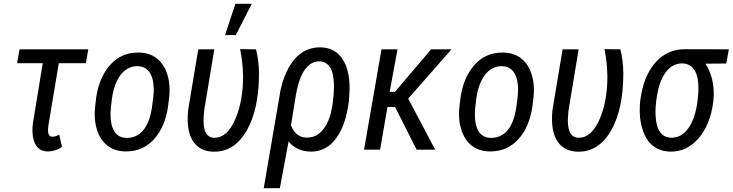

<svg xmlns="http://www.w3.org/2000/svg" viewBox="-20 -788 3858 1011"><path d="M432.1 -455.1H289.6L235.4 -130.9L233.4 -113.3Q232.9 -107.4 232.9 -102.5Q232.9 -67.9 256.3 -67.9Q271 -67.9 292 -79.1L306.2 -14.2Q272 9.3 233.9 9.3Q232.4 9.3 231 9.3Q193.8 8.8 173.6 -17.1Q153.3 -43 151.4 -87.9Q150.9 -95.2 150.9 -102.1Q150.9 -119.6 152.8 -136.2L205.1 -455.1H69.8L83 -528.3H444.8Z M568.8 -263.7 563.5 -217.8 562 -192.9Q562 -189 562 -185.1Q562 -128.9 581.1 -97.7Q601.6 -64 643.1 -62Q646 -62 648.4 -62Q698.7 -62 731.9 -99.6Q767.6 -139.6 779.8 -220.7L787.1 -274.9L789.6 -308.1Q789.6 -312 789.6 -315.4Q789.6 -372.1 769.5 -403.8Q748.5 -437.5 707.5 -439.5Q705.1 -439.5 702.6 -439.5Q651.4 -439.5 616.2 -395Q579.6 -347.7 568.8 -263.7ZM481 -227.1 486.3 -273.4Q502 -381.3 561 -447.3Q618.7 -511.2 706.5 -511.2Q709.5 -511.2 712.9 -511.2Q770.5 -509.8 808.1 -478.5Q845.7 -447.8 861.8 -393.6Q873 -356.4 873 -314Q873 -294.4 870.6 -273.9L864.7 -226.6Q849.1 -119.1 790.5 -54.2Q731.9 9.3 644 9.3Q641.1 9.3 638.2 9.3Q581.1 7.8 543.5 -22.9Q505.9 -53.7 489.7 -107.9Q478.5 -145 478.5 -187Q478.5 -206.5 481 -227.1Z M1108.4 -528.3 1055.2 -206.5Q1051.8 -170.9 1051.8 -151.9Q1051.8 -107.4 1065.9 -85.4Q1080.1 -63.5 1105 -62.5Q1106.9 -62.5 1108.9 -62.5Q1176.8 -62.5 1219.2 -161.1Q1259.8 -255.4 1259.8 -383.3Q1259.8 -393.6 1259.3 -403.8Q1257.3 -467.3 1244.1 -529.3L1328.1 -528.3Q1342.8 -469.7 1343.8 -403.3Q1343.8 -211.9 1278.3 -99.1Q1214.4 10.7 1107.9 10.7Q1105 10.7 1102.5 10.7Q1038.1 8.8 1003.4 -34.9Q968.8 -78.6 968.3 -157.7Q968.3 -161.6 968.3 -165Q968.3 -187 970.7 -209L1023.9 -528.3ZM1219.7 -768.1H1305.7L1221.7 -603.5H1165Z M1512.2 -128.4Q1536.1 -65.4 1592.3 -63.5Q1594.7 -63.5 1597.7 -63.5Q1649.4 -63.5 1684.1 -109.4Q1720.7 -158.2 1731.9 -245.1L1732.9 -255.4Q1738.8 -300.3 1738.8 -335.9Q1737.3 -404.3 1717.5 -434.1Q1697.8 -463.9 1662.1 -464.8Q1661.1 -464.8 1660.2 -464.8Q1616.7 -464.8 1585.4 -421.4Q1554.2 -377 1539.1 -293.5ZM1451.7 -281.7Q1461.4 -354 1492.4 -416.7Q1523.4 -479.5 1568.4 -509.8Q1611.3 -538.6 1663.6 -538.6Q1666 -538.6 1668.5 -538.6Q1743.2 -537.1 1782.7 -478.5Q1820.8 -422.4 1820.8 -322.8Q1820.8 -318.8 1820.8 -315.4L1817.4 -255.4Q1804.7 -161.1 1775.6 -102.5Q1746.6 -43.9 1705.6 -16.1Q1666.5 10.3 1618.7 10.3Q1616.2 10.3 1613.8 10.3Q1541.5 8.3 1499.5 -43L1453.6 203.1H1368.7Z M2060.5 -224.6 2020.5 -225.1 1981.4 0H1897L1988.8 -528.3H2073.2L2031.7 -304.2H2059.6L2250 -528.3H2357.4L2129.4 -268.6L2271.5 0H2173.8Z M2487.3 -263.7 2481.9 -217.8 2480.5 -192.9Q2480.5 -189 2480.5 -185.1Q2480.5 -128.9 2499.5 -97.7Q2520 -64 2561.5 -62Q2564.5 -62 2566.9 -62Q2617.2 -62 2650.4 -99.6Q2686 -139.6 2698.2 -220.7L2705.6 -274.9L2708 -308.1Q2708 -312 2708 -315.4Q2708 -372.1 2688 -403.8Q2667 -437.5 2626 -439.5Q2623.5 -439.5 2621.1 -439.5Q2569.8 -439.5 2534.7 -395Q2498 -347.7 2487.3 -263.7ZM2399.4 -227.1 2404.8 -273.4Q2420.4 -381.3 2479.5 -447.3Q2537.1 -511.2 2625 -511.2Q2627.9 -511.2 2631.3 -511.2Q2689 -509.8 2726.6 -478.5Q2764.2 -447.8 2780.3 -393.6Q2791.5 -356.4 2791.5 -314Q2791.5 -294.4 2789.1 -273.9L2783.2 -226.6Q2767.6 -119.1 2709 -54.2Q2650.4 9.3 2562.5 9.3Q2559.6 9.3 2556.6 9.3Q2499.5 7.8 2461.9 -22.9Q2424.3 -53.7 2408.2 -107.9Q2397 -145 2397 -187Q2397 -206.5 2399.4 -227.1Z M3026.9 -528.3 2973.6 -206.5Q2970.2 -170.9 2970.2 -151.9Q2970.2 -107.4 2984.4 -85.4Q2998.5 -63.5 3023.4 -62.5Q3025.4 -62.5 3027.3 -62.5Q3095.2 -62.5 3137.7 -161.1Q3178.2 -255.4 3178.2 -383.3Q3178.2 -393.6 3177.7 -403.8Q3175.8 -467.3 3162.6 -529.3L3246.6 -528.3Q3261.2 -469.7 3262.2 -403.3Q3262.2 -211.9 3196.8 -99.1Q3132.8 10.7 3026.4 10.7Q3023.4 10.7 3021 10.7Q2956.5 8.8 2921.9 -34.9Q2887.2 -78.6 2886.7 -157.7Q2886.7 -161.6 2886.7 -165Q2886.7 -187 2889.2 -209L2942.4 -528.3Z M3432.1 -178.7Q3437.5 -66.4 3512.2 -63Q3514.6 -63 3517.1 -63Q3569.3 -63 3604.5 -112.8Q3641.6 -165 3653.3 -259.3L3654.3 -270L3657.2 -305.2Q3657.7 -314.9 3657.7 -324.7Q3657.7 -381.8 3639.6 -414.1Q3618.7 -452.1 3575.2 -454.1Q3572.8 -454.1 3570.8 -454.1Q3526.9 -454.1 3494.1 -418Q3460 -379.9 3444.3 -309.1Q3431.6 -249.5 3431.6 -198.2Q3431.6 -188.5 3432.1 -178.7ZM3804.2 -453.6 3694.8 -452.6Q3738.3 -384.3 3738.3 -295.4Q3738.3 -274.4 3735.8 -252Q3720.2 -129.9 3657.2 -58.6Q3596.2 10.7 3512.7 10.3Q3509.8 10.3 3506.8 10.3Q3458 8.8 3422.4 -17.1Q3386.7 -43 3368.2 -92.3Q3349.6 -141.6 3348.6 -198.7Q3348.6 -203.1 3348.6 -207.5Q3348.6 -233.4 3351.1 -256.8Q3362.8 -348.1 3396.2 -408.4Q3429.7 -468.8 3477.8 -498.8Q3525.9 -528.8 3584.5 -528.8L3817.9 -528.3Z"/></svg>

Font: MAUL Condensed Italic
Style: Condenced Regular Italic
Weight: 400
Italic angle: -12°
Designer: MAUL
Version: Version 1.0; 2020; ttfautohint (v1.8.3)